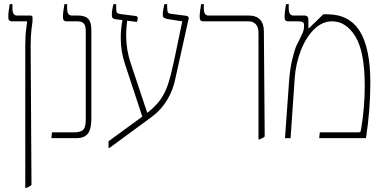

<svg xmlns="http://www.w3.org/2000/svg" viewBox="-20 -667 1856 927"><path d="M102 -445Q102 -496 106.5 -527.5Q111 -559 111 -563V-564H39Q28 -564 24 -569Q20 -574 20 -585Q20 -609 27 -647H40V-627Q40 -592 62 -592H127Q137 -592 137 -583V-564Q136 -559 132 -525.5Q128 -492 128 -445L132 226Q125 233 108 240H102Z M231 -28H337Q370 -28 382 -41Q394 -54 394 -86V-516Q394 -543 384.5 -553.5Q375 -564 354 -564H303Q292 -564 288 -569Q284 -574 284 -585Q284 -609 291 -647H304V-627Q304 -592 326 -592H356Q391 -592 406 -576Q421 -560 421 -523V-92Q421 -42 403.5 -21Q386 0 351 0H228Z M891 -578 827 -289Q817 -235 788 -186Q759 -137 713 -103L509 47H504V15L667 -104L584 -356Q563 -418 563 -484Q563 -525 571 -570L540 -574Q528 -575 524 -580Q520 -585 520 -596Q520 -617 528 -647H541V-629Q541 -611 544.5 -606Q548 -601 562 -599L634 -590Q645 -589 645 -579Q645 -571 641 -561L594 -567Q589 -527 589 -498Q589 -427 611 -362L691 -122Q732 -154 754.5 -186Q777 -218 790.5 -258Q804 -298 820 -372L860 -564L789 -575Q776 -578 771 -581.5Q766 -585 766 -598Q766 -610 769 -625Q772 -640 774 -647H787V-635Q787 -615 790.5 -608Q794 -601 807 -600L877 -591Q893 -589 891 -578Z M1228 -509Q1228 -536 1215 -550Q1202 -564 1181 -564H963Q952 -564 948 -569Q944 -574 944 -585Q944 -609 951 -647H964V-627Q964 -592 986 -592H1182Q1217 -592 1235.5 -572.5Q1254 -553 1254 -516L1258 -8Q1251 -1 1233 6H1228Z M1376 -280Q1381 -340 1392 -384.5Q1403 -429 1411 -445.5Q1419 -462 1438 -501Q1444 -514 1446 -522.5Q1448 -531 1448 -547Q1448 -556 1441.5 -560Q1435 -564 1419 -564H1373Q1362 -564 1358 -569Q1354 -574 1354 -585Q1354 -609 1361 -647H1374V-627Q1374 -592 1396 -592H1450Q1469 -592 1469 -571V-531L1471 -530L1541 -598H1560Q1666 -598 1717 -516.5Q1768 -435 1768 -268Q1768 -138 1747 0H1521L1524 -28H1709Q1718 -28 1720 -31Q1722 -34 1724 -47Q1741 -149 1741 -252Q1741 -417 1696 -490.5Q1651 -564 1584 -564Q1535 -564 1495.5 -524.5Q1456 -485 1432 -422Q1408 -359 1403 -291L1383 0H1356Z"/></svg>

Font: Noto Serif Hebrew NarrowThin
Style: Regular
Weight: 250
Width: 4
Designer: Monotype Design Team
Foundry: Monotype Imaging Inc.
Version: Version 1.000